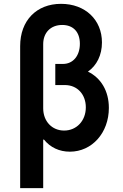

<svg xmlns="http://www.w3.org/2000/svg" viewBox="-20 -780 640 1000"><path d="M205 -53H209C242 -12 289 10 344 10C459 10 547 -88 547 -218C547 -306 506 -374 438 -407C484 -439 511 -493 511 -559C511 -677 424 -760 298 -760C170 -760 85 -673 85 -540V200H205ZM205 -216V-550C205 -610 244 -650 304 -650C361 -650 396 -614 396 -552C396 -490 361 -447 308 -447H268V-337H318C383 -337 427 -288 427 -221C427 -151 379 -100 314 -100C251 -100 205 -148 205 -216Z"/></svg>

Font: CommitMono
Style: 700Regular
Weight: 700
Monospace: yes
Designer: Eigil Nikolajsen
Foundry: Eigil Nikolajsen
Version: Version 1.143